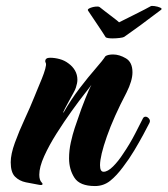

<svg xmlns="http://www.w3.org/2000/svg" viewBox="-20 -617 563 645"><path d="M486 -596Q489 -598 499.5 -596.5Q510 -595 518 -591.5Q526 -588 521 -584Q503 -571 479.5 -553Q456 -535 433.5 -519Q411 -503 397 -493Q394 -491 382 -489.5Q370 -488 358 -488Q350 -488 343.5 -489Q337 -490 335 -492Q332 -497 323.5 -510Q315 -523 304.5 -538.5Q294 -554 286 -566Q278 -578 276 -581Q272 -586 283.5 -590.5Q295 -595 307 -595Q313 -595 315 -593Q320 -589 333.5 -578.5Q347 -568 361 -557.5Q375 -547 380 -542Q386 -545 401 -552.5Q416 -560 434 -569Q452 -578 466.5 -585.5Q481 -593 486 -596ZM299 8Q248 8 230 -20Q212 -48 212 -85Q212 -112 218 -139Q224 -166 231 -187Q238 -208 241 -216Q253 -252 266.5 -285.5Q280 -319 287 -332Q284 -327 265 -303Q246 -279 220.5 -243.5Q195 -208 170 -168.5Q145 -129 128.5 -92.5Q112 -56 112 -30Q112 -12 120 -4Q123 -1 123 1Q123 6 112 4Q89 0 67 -4.5Q45 -9 30.5 -23.5Q16 -38 16 -72Q16 -99 30 -137.5Q44 -176 63 -217Q82 -258 96 -293Q99 -301 106 -317.5Q113 -334 120.5 -352.5Q128 -371 132 -385.5Q136 -400 134 -405Q132 -409 132 -411Q132 -423 148 -423Q164 -423 180.5 -418.5Q197 -414 210 -404Q224 -394 232 -380Q240 -366 240 -349Q240 -338 235 -323Q233 -316 226.5 -304.5Q220 -293 213 -280Q206 -267 198.5 -253Q191 -239 193 -238Q218 -282 247.5 -320.5Q277 -359 301.5 -387Q326 -415 334 -428Q342 -434 360 -434Q381 -434 403 -421Q425 -408 425 -374Q425 -346 405 -306Q362 -224 339 -158.5Q316 -93 316 -62Q316 -40 328 -40Q342 -40 360 -58Q378 -76 394 -101Q416 -133 434.5 -169Q453 -205 460 -219Q463 -225 469 -225Q475 -225 480.5 -218.5Q486 -212 482 -204Q475 -190 461.5 -165Q448 -140 431 -111.5Q414 -83 394 -57Q372 -27 350 -9.5Q328 8 299 8Z"/></svg>

Font: Praise
Style: Regular
Weight: 400
Designer: Robert E. Leuschke
Foundry: Robert E. Leuschke
Version: Version 1.100; ttfautohint (v1.8.3)